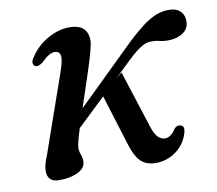

<svg xmlns="http://www.w3.org/2000/svg" viewBox="-61 -541 701 621"><g transform="rotate(-10 290.0 -230.5)"><path d="M270.7 -238.6 344.5 -298.2 405.7 -108Q413.5 -84.7 422.6 -75.1Q431.7 -65.5 443.9 -63.6Q454.5 -62.8 464.3 -69.4Q474 -76 482.8 -90.2Q492.2 -99.7 503.2 -96.2Q509.6 -93.9 511.7 -89.2Q513.8 -84.4 511.9 -74.4Q505.2 -47.8 488 -28.4Q470.8 -9 447.2 1Q423.6 11 397.3 9.3Q369 7.3 352.6 -9.9Q336.2 -27 325.1 -63.5ZM263.7 -417.7Q263.7 -406.7 256.6 -380.5Q249.4 -354.4 238.1 -319.7Q226.7 -285 214.2 -247.6Q201.7 -210.2 190.4 -175.8Q179 -141.4 171.9 -116.1Q164.7 -90.8 164.7 -80.8Q164.7 -70.3 169 -59.8Q173.2 -49.2 173.2 -36Q173.2 -15.8 149.1 -3Q125 9.9 85.3 9.9Q65.9 9.9 56.3 -0.2Q46.8 -10.2 47.8 -29.5Q48.8 -48.8 60.7 -76.7L146.8 -322.9Q163.5 -368.3 161.4 -384.6Q159.3 -400.9 142.1 -400.9Q133.7 -400.9 123.2 -394.7Q112.7 -388.6 97.3 -373.3Q89.6 -368.4 83.8 -366.6Q78.1 -364.9 72.7 -367.3Q66.8 -370.9 66.5 -378.8Q66.3 -386.8 73.2 -395.7Q95.4 -430.3 131.4 -450.8Q167.5 -471.3 203.2 -471.3Q233.9 -471.3 248.8 -457.7Q263.7 -444.1 263.7 -417.7ZM154.6 -119.6 145 -152 392.4 -393.6Q421.3 -420.5 443.6 -437.3Q465.8 -454.1 486.2 -462.4Q506.5 -470.7 528.8 -471Q554.8 -471.3 568.1 -457.5Q581.3 -443.6 580.2 -422.8Q579.1 -400.4 560.4 -387.5Q541.7 -374.7 514 -374.1Q496.5 -373.8 483.5 -377.2Q470.5 -380.6 453.9 -380.3Q439 -380 421.7 -369.1Q404.3 -358.2 381.7 -336.7Z"/></g></svg>

Font: Fraunces
Style: Italic
Weight: 900
Italic angle: -16°
Version: Version 1.000;[0bf87f6ff]